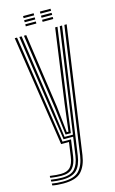

<svg xmlns="http://www.w3.org/2000/svg" viewBox="-136 -753 602 1008"><g transform="rotate(-15 165.0 -249.0)"><path d="M77.5 203Q42.8 203 18 197.8V187.5Q45.2 192.5 77.5 192.5Q139.8 192.5 165.9 164.4Q192 136.2 199.8 83.5L297.2 -600H309.8L212 85.2Q204 141 175.6 172Q147.2 203 77.5 203ZM77.5 161.5Q54.5 161.5 18 156.5V146Q36.8 149 51.8 150Q66.8 151 77.5 151Q111.5 151 128.5 133.4Q145.5 115.8 151 75.8L161.5 0H118.8L27.5 -600H40L129.2 -10.5H175.5L163.2 77.8Q157.5 119 138.8 140.2Q120 161.5 77.5 161.5ZM77.5 182.2Q48.5 182.2 18 177.2V166.8Q34.8 169.2 50 170.5Q65.2 171.8 77.5 171.8Q126.8 171.8 147.9 148.2Q169 124.8 175.5 79.8L190 -21.2H137.8L115.5 -170.5L52.5 -600H65L126.2 -179.5L146.2 -31.8H191.8L272.2 -600H284.8L187.5 81.5Q180.2 133 155.5 157.6Q130.8 182.2 77.5 182.2ZM154.5 -42.2 136.8 -188.5 77.5 -600H90L148.2 -197L163.8 -52.8H173L191 -196.8L247.2 -600H259.8L201.5 -182.2L183 -42.2ZM191.2 -689.5V-700.8H249V-689.5ZM99.8 -689.5V-700.8H157.2V-689.5ZM99.8 -667.2V-678.5H157.2V-667.2ZM191.2 -667.2V-678.5H249V-667.2ZM99.8 -645V-656.2H157.2V-645ZM191.2 -645V-656.2H249V-645Z"/></g></svg>

Font: Big Shoulders Inline Text Light
Style: Regular
Weight: 300
Designer: Patric King
Foundry: XO Type Co
Version: Version 1.000